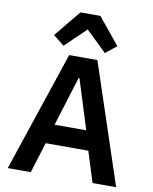

<svg xmlns="http://www.w3.org/2000/svg" viewBox="-101 -1024 873 1099"><g transform="rotate(10 336.0 -475.0)"><path d="M276 -950 150 -796 214 -745 334 -861 454 -745 518 -796 392 -950ZM651 0 419 -698H255L21 0H155L210 -178H458L514 0ZM426 -291H242L331 -578H336Z"/></g></svg>

Font: IBM Plex Devanagari Medium
Style: Regular
Weight: 600
Designer: Mike Abbink, Paul van der Laan, Pieter van Rosmalen, Erin McLaughlin
Foundry: Bold Monday
Version: Version 1.0